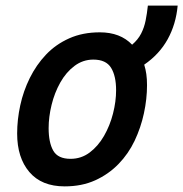

<svg xmlns="http://www.w3.org/2000/svg" viewBox="-20 -650 652 683"><path d="M210 13Q128 13 84.5 -38Q41 -89 41 -175Q41 -224 52 -275Q63 -326 86 -372.5Q109 -419 143.5 -455.5Q178 -492 226 -513.5Q274 -535 335 -535Q408 -535 450 -491Q471 -509 482 -530.5Q493 -552 498 -577Q503 -602 506 -630H612Q606 -564 576.5 -510.5Q547 -457 493 -420Q498 -404 500.5 -386.5Q503 -369 503 -347Q503 -298 492 -247Q481 -196 459 -149.5Q437 -103 401.5 -66.5Q366 -30 318.5 -8.5Q271 13 210 13ZM231 -85Q269 -85 299 -107.5Q329 -130 350 -166.5Q371 -203 382 -246Q393 -289 393 -329Q393 -380 375 -409Q357 -438 312 -438Q275 -438 245 -415.5Q215 -393 194.5 -356.5Q174 -320 163.5 -277Q153 -234 153 -194Q153 -143 169.5 -114Q186 -85 231 -85Z"/></svg>

Font: Ubuntu Sans Mono Medium
Style: Italic
Weight: 500
Italic angle: -13.5°
Monospace: yes
Designer: Dalton Maag Ltd
Foundry: Dalton Maag Ltd
Version: Version 1.006